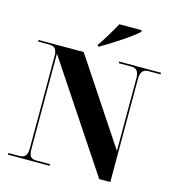

<svg xmlns="http://www.w3.org/2000/svg" viewBox="-131 -1043 1061 1155"><g transform="rotate(15 399.0 -465.5)"><path d="M377 -780V-770H387C453 -808 573 -886 608 -921V-931H469C445 -886 406 -821 377 -780ZM24 0H284V-10H201C170 -10 152 -17 152 -72V-663L593 0H662V-642C662 -691 683 -704 712 -704H786V-714H526V-704H603C630 -704 652 -693 652 -646V-191L305 -714H24V-704H92C118 -704 142 -697 142 -646V-72C142 -17 119 -10 87 -10H24Z"/></g></svg>

Font: Noto Serif Display ExtraBold
Style: Regular
Weight: 800
Designer: Monotype Design Team
Foundry: Monotype Imaging Inc.
Version: Version 2.009